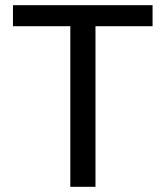

<svg xmlns="http://www.w3.org/2000/svg" viewBox="-20 -720 638 740"><path d="M251 -619H30V-700H568V-619H348V0H251Z"/></svg>

Font: AF Albert Sans Medium
Style: Regular
Weight: 500
Designer: Andreas Rasmussen
Foundry: a.Foundry
Version: Version 1.300;Glyphs 3.2 (3231)